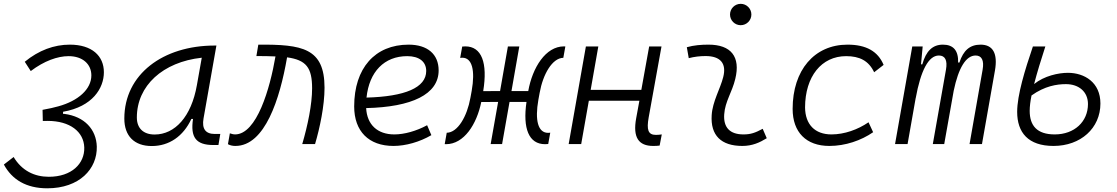

<svg xmlns="http://www.w3.org/2000/svg" viewBox="-41 -764 5920 1018"><path d="M209.5 234.4C380.4 234.4 475.1 131.3 472.2 13.2C469.7 -77.1 407.7 -146.5 299.8 -160.2L293 -160.6L293.5 -171.4C450.2 -198.7 509.8 -296.9 509.8 -380.9C509.8 -467.8 446.3 -527.3 329.1 -527.3C246.1 -527.3 164.6 -497.6 90.3 -436.5L122.1 -387.2C192.9 -440.9 264.2 -466.3 322.8 -466.3C397.9 -466.3 443.4 -423.3 443.4 -364.3C443.4 -291 373.5 -229 268.1 -200.2C248 -194.3 217.8 -187.5 184.6 -181.6L186 -122.6C199.2 -123 206.5 -123 211.4 -123C329.6 -123 403.3 -65.9 405.8 18.1C408.2 103.5 338.9 173.3 217.8 173.3C141.6 173.3 74.7 141.1 31.2 68.4L-20.5 108.4C22.5 188 97.7 234.4 209.5 234.4Z M763.7 10.3C855.5 10.3 930.7 -41 973.6 -133.3H982.4C967.8 -36.1 998 4.9 1090.3 4.9H1117.2L1127 -53.7H1097.7C1047.9 -53.7 1028.8 -82 1038.1 -135.7L1106.4 -522.5H1097.2C823.2 -522.5 618.2 -370.1 618.2 -135.3C618.2 -43 670.9 10.3 763.7 10.3ZM778.8 -50.8C719.7 -50.8 684.6 -83.5 684.6 -141.1C684.6 -309.6 822.3 -435.5 1028.8 -458L1002.9 -312.5C973.6 -145.5 886.7 -50.8 778.8 -50.8Z M1561.5 0H1629.4C1654.8 -85.9 1679.7 -203.6 1679.7 -298.8C1679.7 -509.3 1561.5 -528.8 1328.6 -527.3L1318.4 -466.8C1356.4 -466.8 1390.1 -466.3 1419.4 -464.8V-463.9C1390.6 -295.9 1320.8 -51.3 1205.1 -51.3C1198.2 -51.3 1192.4 -52.2 1177.7 -57.1L1167.5 0.5C1180.2 7.8 1195.3 9.8 1207 9.8C1364.3 9.8 1442.9 -240.7 1480.5 -456.5L1481 -460C1582.5 -445.8 1613.8 -405.8 1613.8 -295.4C1613.8 -211.4 1590.8 -99.6 1561.5 0Z M2049.8 -51.3C1960.4 -51.3 1904.8 -103 1900.4 -190.9C2142.1 -196.3 2284.7 -263.7 2284.7 -390.6C2284.7 -476.6 2225.6 -527.3 2125.5 -527.3C1946.8 -527.3 1836.9 -402.3 1836.9 -199.7C1836.9 -67.9 1914.1 9.8 2045.4 9.8C2109.9 9.8 2184.1 -11.2 2246.1 -47.4L2223.6 -100.1C2167 -69.3 2103 -51.3 2049.8 -51.3ZM1902.3 -246.6C1916.5 -383.8 1996.6 -466.3 2118.2 -466.3C2182.1 -466.3 2218.8 -436.5 2218.8 -387.7C2218.8 -298.8 2105 -252 1902.3 -246.6Z M2323.7 0.5C2419.4 0.5 2486.8 -105.5 2510.7 -223.1L2600.1 -223.6L2560.5 0H2621.1L2660.6 -223.6H2750.5C2730 -82.5 2762.7 0.5 2849.1 0.5C2854.5 0.5 2859.9 0 2865.7 -0.5L2876.5 -60.5C2872.6 -60.1 2868.7 -59.6 2865.2 -59.6C2811 -59.6 2794.4 -127 2813.5 -234.9L2820.3 -272C2837.9 -370.6 2887.2 -456.5 2945.8 -457.5L2956.5 -517.6C2954.1 -517.6 2951.7 -518.1 2949.2 -518.1C2852.1 -518.1 2782.2 -406.2 2759.8 -281.2H2670.9L2712.4 -517.6H2651.9L2610.4 -281.2L2521 -280.8C2545.4 -430.2 2513.2 -518.1 2426.3 -518.1C2420.9 -518.1 2415.5 -517.6 2409.7 -517.1L2398.9 -457C2402.3 -457.5 2406.2 -458 2410.2 -458C2462.4 -458 2479 -390.6 2460 -282.7L2453.1 -245.1C2435.5 -147 2386.2 -61 2327.6 -60.1L2316.9 0C2318.8 0 2321.3 0.5 2323.7 0.5Z M2974.1 0H3040.5L3081.1 -230H3349.1L3332 -136.7C3313.5 -35.2 3344.7 9.8 3422.4 9.8C3435.1 9.8 3446.3 9.3 3456.5 7.8L3467.8 -51.3C3457 -49.8 3446.8 -48.8 3436.5 -48.8C3395 -48.8 3386.7 -76.2 3398.4 -141.6L3466.3 -517.6H3400.9L3359.4 -287.6H3090.8L3131.3 -517.6H3065.4Z M4002.9 -81.1C3962.9 -59.6 3939 -51.3 3900.9 -51.3C3829.6 -51.3 3793.9 -87.4 3798.8 -157.7C3803.2 -225.6 3840.8 -275.4 3857.4 -345.2C3886.7 -463.9 3834.5 -527.3 3715.8 -527.3C3677.2 -527.3 3638.7 -524.4 3600.6 -513.7L3610.8 -455.6C3640.6 -463.4 3670.4 -466.8 3700.2 -466.8C3778.3 -466.8 3812.5 -428.2 3793.5 -355C3778.3 -293.9 3736.8 -226.1 3732.4 -153.3C3725.6 -46.4 3782.2 9.8 3895 9.8C3948.2 9.8 3987.3 -8.3 4024.4 -31.2ZM3886.2 -630.4C3917.5 -630.4 3942.9 -655.8 3942.9 -687C3942.9 -718.3 3917.5 -743.7 3886.2 -743.7C3855 -743.7 3829.6 -718.3 3829.6 -687C3829.6 -655.8 3855 -630.4 3886.2 -630.4Z M4367.7 -51.3C4279.8 -51.3 4228.5 -104 4227.5 -194.3C4228 -358.4 4314.5 -466.3 4445.3 -466.3C4516.6 -466.3 4564.9 -441.9 4593.8 -380.9L4644 -419.9C4613.8 -492.2 4551.3 -527.3 4452.6 -527.3C4276.9 -527.3 4161.6 -392.1 4161.6 -186.5C4161.6 -63 4233.4 9.8 4356.4 9.8C4440.9 9.8 4524.9 -19 4588.4 -63L4564 -115.7C4507.3 -76.7 4435.5 -51.3 4367.7 -51.3Z M4851.1 -517.6H4795.9L4704.6 0H4771L4814 -244.1V-242.7C4840.8 -390.6 4882.3 -469.7 4937 -469.7C4970.2 -469.7 4983.4 -444.3 4974.6 -394.5L4904.8 0H4965.3L5015.6 -282.7C5041 -404.3 5080.6 -469.7 5131.8 -469.7C5164.1 -469.7 5177.7 -443.8 5168.9 -394.5L5099.6 0H5165.5L5234.4 -390.6C5250 -480.5 5223.6 -527.3 5158.2 -527.3C5101.6 -527.3 5066.9 -497.1 5045.9 -432.6H5039.1C5041 -496.1 5013.7 -527.3 4958.5 -527.3C4903.3 -527.3 4868.7 -493.2 4849.1 -422.9H4842.3Z M5544.9 9.8C5688.5 9.8 5793.5 -84 5793.5 -215.3C5793.5 -327.6 5708.5 -377.9 5621.1 -377.9C5570.8 -377.9 5495.6 -361.8 5441.9 -318.4C5457.5 -378.4 5478.5 -447.3 5501.5 -517.6H5435.5C5393.1 -393.1 5352.1 -259.3 5352.1 -170.9C5352.1 -61.5 5410.2 9.8 5544.9 9.8ZM5428.2 -257.8C5498.5 -308.1 5563 -317.9 5610.8 -317.9C5679.7 -317.9 5727.5 -276.9 5727.5 -212.4C5727.5 -119.1 5655.8 -51.3 5551.3 -51.3C5456.5 -51.3 5418.5 -98.6 5418.5 -176.3C5418.5 -199.2 5421.9 -227.1 5428.2 -257.8Z"/></svg>

Font: Cascadia Code NF Light
Style: Italic
Weight: 300
Italic angle: -10°
Monospace: yes
Designer: Aaron Bell
Foundry: Saja Typeworks
Version: Version 2404.023